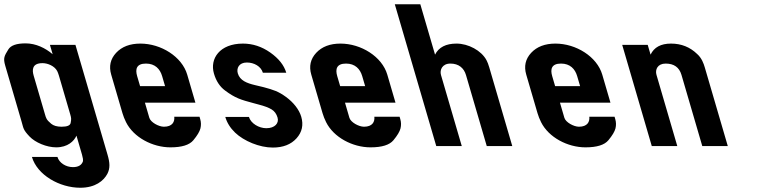

<svg xmlns="http://www.w3.org/2000/svg" viewBox="-64 -687 3638 903"><path d="M56.2 -483C13.7 -483 -13.3 -473.5 -24.8 -454.5C-43.5 -423.7 -50 -414.6 -39.3 -378L37.8 -114C46.7 -83.7 44.3 -77.2 74.9 -45C101.8 -16.6 155.4 6 200.4 6C254.6 6 284.5 -23.5 295.6 -49L321.6 40C325.9 54.7 327.4 65.3 326 72C319.6 90 303.9 99 278.9 99C246.1 99 214.4 79.3 206.1 51H86.1C111.1 136.4 216.3 196 313.5 196C384.5 196 423.3 163.2 440.7 131C454.5 104.6 453 78.9 441.6 40L290.8 -476H170.8L183.6 -432C149.3 -461.1 105 -483 56.2 -483ZM204.9 -353C207.7 -347.7 210.4 -340.3 213.2 -331L266.1 -150C271.1 -132.8 272.1 -127.2 268.2 -108.5C265.8 -96.8 251.7 -91 225.8 -91C204.2 -91 187.8 -95.7 176.7 -105C153.9 -124.3 153 -130.7 147.3 -150L94.4 -331C86.5 -358 86.3 -390 135.9 -390C161.1 -390 192.6 -376.3 204.9 -353Z M706.9 -91C682.4 -91 644.5 -111.7 638.3 -133L617.6 -204H855.1L816.5 -336C791.8 -420.6 693.3 -482 596.3 -482C547.1 -482 509.1 -467.5 482.1 -438.5C455.2 -409.5 447.5 -375.3 459 -336L511.9 -155C516 -141 521.6 -126.8 528.7 -112.5C564.2 -41 653.2 6 737.7 6C791 6 827 -5.2 845.4 -27.5C863.9 -49.8 874.9 -68.3 878.6 -83C882.2 -97.7 881.9 -112.3 877.6 -127L874.4 -138H755.6C758.3 -114.3 746.7 -91 706.9 -91ZM622.5 -388C665 -388 688.7 -362.8 698.5 -329L712.3 -282H594.8L581 -329C571.3 -362.2 577.9 -388 622.5 -388Z M1188.6 -84C1153.7 -84 1115.7 -106.5 1106.8 -137H995.6C1003.6 -109.7 1018.9 -85.2 1041.4 -63.5C1083.1 -23.5 1156.6 7 1218.9 7C1267.3 7 1304.5 -7.5 1330.6 -36.5C1356.7 -65.5 1364.1 -99.3 1352.8 -138C1342.8 -172.1 1315.8 -205.7 1281.2 -231C1245.2 -257.3 1222.5 -264.3 1175.9 -277L1134.2 -287C1097.7 -295.8 1064.3 -308 1054.4 -342C1047.4 -366.1 1059.8 -393 1097 -393C1131.3 -393 1163.6 -374.7 1172.3 -345H1282.3C1271.9 -380.3 1246.8 -412 1207 -440C1167.1 -468 1124.3 -482 1078.5 -482C969.2 -482 921.8 -410.8 942.2 -341C952.3 -306.3 969.6 -279.8 994.2 -261.5C1042.8 -225.1 1069.5 -217.7 1127.8 -202L1153.6 -195C1179.7 -188.3 1199.6 -180.8 1213.3 -172.5C1227 -164.2 1236.4 -151.3 1241.4 -134C1249.1 -108 1229.1 -84 1188.6 -84Z M1647.9 -91C1623.4 -91 1585.5 -111.7 1579.3 -133L1558.6 -204H1796.1L1757.5 -336C1732.8 -420.6 1634.3 -482 1537.3 -482C1488.1 -482 1450.1 -467.5 1423.1 -438.5C1396.2 -409.5 1388.5 -375.3 1400 -336L1452.9 -155C1457 -141 1462.6 -126.8 1469.7 -112.5C1505.2 -41 1594.2 6 1678.7 6C1732 6 1768 -5.2 1786.4 -27.5C1804.9 -49.8 1815.9 -68.3 1819.6 -83C1823.2 -97.7 1822.9 -112.3 1818.6 -127L1815.4 -138H1696.6C1699.3 -114.3 1687.7 -91 1647.9 -91ZM1563.5 -388C1606 -388 1629.7 -362.8 1639.5 -329L1653.3 -282H1535.8L1522 -329C1512.3 -362.2 1518.9 -388 1563.5 -388Z M2083.1 -482C2033.1 -482 1999.4 -464.7 1982.1 -430L1912.8 -667H1792.8L1987.8 0H2107.8L2010.1 -334C2003 -358.4 2016.1 -388 2054.3 -388C2093.8 -388 2118.1 -366.6 2127.6 -334L2225.3 0H2345.3L2237.1 -370C2233 -384 2228.7 -395.3 2224 -404C2199.7 -449.6 2138.3 -482 2083.1 -482Z M2658.9 -91C2634.4 -91 2596.5 -111.7 2590.3 -133L2569.6 -204H2807.1L2768.5 -336C2743.8 -420.6 2645.3 -482 2548.3 -482C2499.1 -482 2461.1 -467.5 2434.1 -438.5C2407.2 -409.5 2399.5 -375.3 2411 -336L2463.9 -155C2468 -141 2473.6 -126.8 2480.7 -112.5C2516.2 -41 2605.2 6 2689.7 6C2743 6 2779 -5.2 2797.4 -27.5C2815.9 -49.8 2826.9 -68.3 2830.6 -83C2834.2 -97.7 2833.9 -112.3 2829.6 -127L2826.4 -138H2707.6C2710.3 -114.3 2698.7 -91 2658.9 -91ZM2574.5 -388C2617 -388 2640.7 -362.8 2650.5 -329L2664.3 -282H2546.8L2533 -329C2523.3 -362.2 2529.9 -388 2574.5 -388Z M3214.8 -433C3181.1 -465.7 3140.1 -482 3091.8 -482C3044.3 -482 3012.2 -464.7 2995.7 -430L2982.3 -476H2862.3L3001.4 0H3121.4L3023.5 -335C3016.3 -359.5 3028.5 -388 3066.7 -388C3105.9 -388 3130.6 -370.3 3141 -335L3238.9 0H3358.9L3250.7 -370C3245.5 -387.8 3236.5 -413.8 3214.8 -433Z"/></svg>

Font: Din Kursivschrift
Style: BreitLeft
Weight: 400
Version: Version 1.089